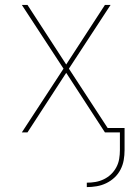

<svg xmlns="http://www.w3.org/2000/svg" viewBox="-20 -540 540 783"><path d="M334 223V205Q352 205 369.5 202Q387 199 403.5 191Q420 183 433 170.5Q446 158 454.5 142Q463 126 466 108Q469 90 469 72V0H408L250 -243L92 0H69L239 -260L69 -520H92L250 -277L408 -520H431L261 -260L419 -18H488V72Q488 93 484.5 113Q481 133 471.5 151.5Q462 170 447 184Q432 198 413.5 207Q395 216 374.5 219.5Q354 223 334 223Z"/></svg>

Font: Iosevka Thin
Style: Regular
Weight: 100
Monospace: yes
Designer: Belleve Invis
Foundry: Belleve Invis
Version: Version 32.5.0; ttfautohint (v1.8.4)